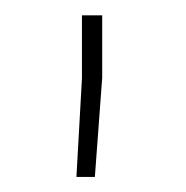

<svg xmlns="http://www.w3.org/2000/svg" viewBox="-20 -782 246 254"><path d="M88.4 -761.7H115.2V-679.2L105.5 -547.9H81.1L88.4 -678.2Z"/></svg>

Font: Suwannaphum Thin
Style: Regular
Weight: 100
Designer: Danh Hong
Version: Version 8.002; ttfautohint (v1.8.3)